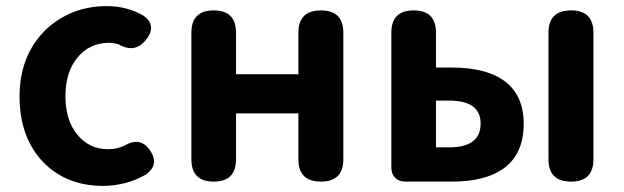

<svg xmlns="http://www.w3.org/2000/svg" viewBox="-20 -594 2040 628"><path d="M317 14Q198 14 122 -63Q44 -144 44 -279Q44 -413 130 -497Q212 -574 330 -574Q395 -574 449 -543Q493 -512 460 -467Q423 -417 368 -449Q351 -454 337 -454Q273 -454 233.5 -406Q194 -358 194 -279Q194 -201 233 -153.5Q272 -106 333 -106Q363 -106 388 -118Q442 -150 474 -97Q500 -54 457 -23Q392 14 317 14Z M679 0Q606 0 606 -73V-487Q606 -560 679 -560Q752 -560 752 -487V-351H956V-487Q956 -560 1030 -560Q1103 -560 1103 -487V-73Q1103 0 1030 0Q956 0 956 -73V-223H854H752V-73Q752 0 679 0Z M1306 0Q1285 0 1272.5 -12.5Q1260 -25 1260 -46V-487Q1260 -560 1333 -560Q1406 -560 1406 -487V-373H1458Q1566 -373 1626 -332Q1693 -285 1693 -189Q1693 -90 1626 -42Q1566 0 1458 0H1359ZM1848 0Q1774 0 1774 -73V-487Q1774 -560 1848 -560Q1921 -560 1921 -487V-280V-73Q1921 0 1848 0ZM1406 -112H1449Q1552 -112 1552 -190Q1552 -265 1449 -265H1406V-188Z"/></svg>

Font: GenSenRounded JP B
Style: Regular
Weight: 700
Version: Version 1.501;PS 1;hotconv 16.6.51;makeotf.lib2.5.65220